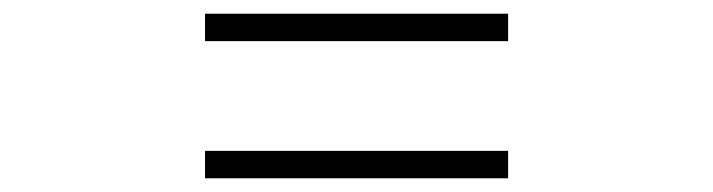

<svg xmlns="http://www.w3.org/2000/svg" viewBox="-20 -520 1040 280"><path d="M721 -460V-500H279V-460ZM721 -260V-300H279V-260Z"/></svg>

Font: Noto Serif KR
Style: Bold
Weight: 700
Designer: Ryoko NISHIZUKA 西塚涼子 (kana & ideographs); Frank Grießhammer (Latin, Greek & Cyrillic); Wenlong ZHANG 张文龙 (bopomofo); San
Foundry: Adobe
Version: Version 2.001;hotconv 1.1.0;makeotfexe 2.6.0